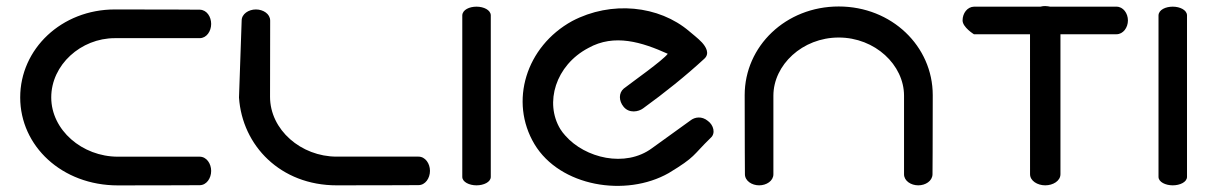

<svg xmlns="http://www.w3.org/2000/svg" viewBox="-20 -612 4001 634"><path d="M46.7 -290.3C46.7 -129.9 184.1 0.2 369.3 0.2C530.9 0.2 639.3 -0.5 639.3 -0.5C662 -0.5 677.3 -23.4 677.3 -47.6C677.3 -71.8 662 -94.6 639.3 -94.6L369.3 -94.6C251.2 -94.6 149.2 -182.7 149.2 -290.3C149.2 -398 247.3 -486 359.2 -486C476.8 -486 639.3 -486 639.3 -486C662.1 -486 677.3 -508.8 677.3 -533C677.3 -556.8 662.8 -579.3 639.9 -580C638.6 -580.1 529.9 -580.8 359.2 -580.8C183.3 -580.8 46.7 -450.6 46.7 -290.3Z M825 -580.8C800.9 -580.8 778 -565.9 778 -544.1L769.2 -290.3L769.2 -289.8C780 -130.9 906.2 0 1091.8 0C1253.4 0 1361.8 -0.7 1361.8 -0.7C1384.5 -0.7 1399.8 -23.6 1399.8 -47.8C1399.8 -71.9 1384.5 -94.8 1361.8 -94.8L1091.8 -94.8C973.8 -94.8 871.7 -183.6 871.7 -292.2C871.7 -393.8 872 -513.9 872.1 -539.3L872.1 -544.2C872 -566.2 849.1 -580.8 825 -580.8Z M1506.5 -561.5C1506.3 -560 1506.5 -28.4 1506.5 -28C1506.5 -10.7 1530 0 1553.5 0C1577 0 1600.6 -10.6 1600.6 -28V-561.8C1599.9 -579.1 1577.3 -590 1553.5 -590C1530.3 -590 1507.4 -580 1506.5 -561.5Z M2326.7 -156.8C2343.6 -171.4 2336.5 -198.9 2317.5 -212.7C2297.7 -229.2 2274.3 -225.9 2259.6 -214L2133 -122.7C2044.8 -57.4 1911.9 -89.8 1846.6 -164.3C1840.4 -171.1 1835 -178.2 1830.3 -185.6C1777.6 -272.3 1814 -396.4 1922.9 -453.6C2008.8 -501.5 2099.4 -472.9 2185 -434.4C2169.7 -413.1 2065.4 -339.6 2039.7 -319.5C2022.5 -305 2023.1 -278.8 2039.2 -259.4C2057.6 -237 2088.2 -242.7 2103.5 -254.1C2175.3 -306.1 2243.4 -360.6 2306 -418.3C2324.8 -435.6 2310.3 -458.1 2298 -471.7C2284.3 -486.4 2265.8 -500 2255.9 -508.8C2156.4 -593.7 1998.8 -610.7 1869.2 -542.4C1716.5 -458.4 1661 -276.4 1744.8 -136.1C1828.9 4.2 2046.3 40.1 2188.3 -40.6C2278.7 -95.3 2265.4 -97.2 2326.7 -156.8Z M2749.5 -590.6C2574.7 -590.6 2439 -459.5 2439 -297.9C2439 -141.7 2439.8 -36.8 2439.8 -36.8C2439.8 -14.7 2462.7 0 2486.8 0C2510.9 0 2533.8 -14.6 2533.8 -36.6L2533.8 -296C2533.8 -397.4 2629.4 -488.1 2749.5 -488.1C2869.6 -488.1 2965.2 -397.4 2965.2 -296C2965.2 -188.8 2965.2 -36.6 2965.2 -36.6C2965.2 -14.6 2988.1 0 3012.2 0C3035.9 0 3058.5 -14 3059.2 -36.2C3059.3 -37.5 3060 -141.3 3060 -297.9C3060 -459.5 2924.3 -590.6 2749.5 -590.6Z M3196 -498.9C3199.1 -498.6 3274.1 -498.8 3381.2 -498.8C3381.1 -364.1 3381.3 -36.8 3381.3 -36.8C3381.3 -14.8 3405.8 0 3431.5 0C3457.1 0 3481.7 -14.6 3481.7 -36.8V-498.8C3582.6 -498.9 3666.5 -498.9 3666.5 -498.9C3689 -498.9 3704.5 -521 3704.5 -544.5C3704.5 -567.9 3689.2 -590 3666.5 -590H3447.4C3445.1 -590.6 3437.1 -592 3431.5 -592C3425.8 -592 3422 -591.6 3415.5 -590H3196.4C3174 -589.4 3158.5 -568.2 3158.5 -544.5C3158.5 -522 3196 -498.9 3196 -498.9Z M3805.5 -561.5C3805.3 -560 3805.5 -28.4 3805.5 -28C3805.5 -10.7 3829 0 3852.5 0C3876 0 3899.6 -10.6 3899.6 -28V-561.8C3898.9 -579.1 3876.3 -590 3852.5 -590C3829.3 -590 3806.4 -580 3805.5 -561.5Z"/></svg>

Font: Hi.
Style: Black
Weight: 400
Designer: Mew Too, Robert Jablonski
Foundry: Cannot Into Space Fonts
Version: Version 1.996